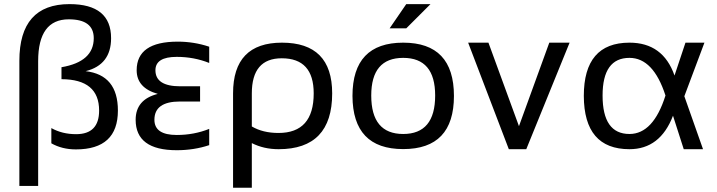

<svg xmlns="http://www.w3.org/2000/svg" viewBox="-20 -718 3449 924"><path d="M73.2 176.8V-425.3Q73.2 -698.2 314.5 -698.2Q514.6 -698.2 514.6 -534.2Q514.6 -406.2 392.1 -375.5Q547.4 -357.4 547.4 -186Q547.4 1 345.2 1Q278.8 1 227.1 -28.3V-101.6Q279.3 -72.3 346.2 -72.3Q457 -72.3 457 -186Q457 -336.4 275.9 -336.9V-394.5Q431.2 -420.9 431.2 -534.2Q431.2 -625 311 -625Q163.6 -625 163.6 -423.8V176.8Z M986.8 -415Q913.6 -444.3 830.6 -444.3Q728 -444.3 728 -379.9Q728 -302.7 847.7 -302.7H942.9V-229.5H846.2Q723.1 -229.5 723.1 -141.6Q723.1 -68.4 830.6 -68.4Q913.6 -68.4 986.8 -97.7V-19.5Q913.6 4.9 830.6 4.9Q632.8 4.9 632.8 -141.6Q632.8 -239.3 739.3 -266.1Q637.7 -294.9 637.7 -379.9Q637.7 -517.6 835.4 -517.6Q913.6 -517.6 986.8 -493.2Z M1191.9 -109.4Q1245.1 -78.1 1320.3 -78.1Q1489.7 -78.1 1489.7 -268.6Q1489.7 -437.5 1335.9 -437.5Q1191.9 -437.5 1191.9 -268.6ZM1336.9 -512.7Q1578.6 -512.7 1578.6 -268.6Q1578.6 0 1320.8 0Q1249.5 0 1191.9 -29.3V185.5H1101.6V-268.6Q1101.6 -512.7 1336.9 -512.7Z M1920.4 -73.2Q2074.2 -73.2 2074.2 -258.3Q2074.2 -439.5 1920.4 -439.5Q1766.6 -439.5 1766.6 -258.3Q1766.6 -73.2 1920.4 -73.2ZM1676.3 -256.3Q1676.3 -512.7 1920.4 -512.7Q2164.6 -512.7 2164.6 -256.3Q2164.6 -0.5 1920.4 -0.5Q1677.2 -0.5 1676.3 -256.3ZM1935.1 -698.2H2051.8L1935.1 -581.5H1855Z M2232.9 -512.7H2330.6L2477.5 -110.8L2623.5 -512.7H2721.2L2512.7 0H2428.7Z M2789.6 -256.3Q2789.6 -512.7 3009.3 -512.7Q3170.9 -512.7 3226.1 -354.5L3278.8 -512.7H3370.1L3273.4 -254.9L3363.3 0H3270.5L3218.8 -161.1Q3157.2 0 3009.3 0Q2790.5 0 2789.6 -256.3ZM3009.3 -73.2Q3124 -73.2 3182.6 -258.3Q3124 -439.5 3009.3 -439.5Q2879.9 -439.5 2879.9 -258.3Q2879.9 -73.2 3009.3 -73.2Z"/></svg>

Font: Voltera
Style: Regular
Weight: 400
Designer: Bernd Montag
Version: Version 1.301